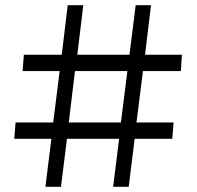

<svg xmlns="http://www.w3.org/2000/svg" viewBox="-20 -720 758 740"><path d="M35 -185 40 -248H185L210 -446H67L72 -509H218L241 -700H301L278 -509H479L503 -700H562L539 -509H681L677 -446H531L506 -248H649L644 -185H499L476 0H416L439 -185H238L215 0H155L178 -185ZM245 -248H446L471 -446H269Z"/></svg>

Font: Trueno
Style: Lt
Weight: 300
Designer: Julieta Ulanovsky
Foundry: Julieta Ulanovsky
Version: Version 3.001b